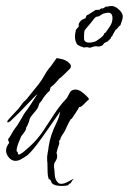

<svg xmlns="http://www.w3.org/2000/svg" viewBox="-29 -531 426 635"><path d="M195 82Q187 84 175 84Q165 84 156.5 82Q148 80 143 75Q140 71 140.5 70Q141 69 138 65Q134 60 133.5 62Q133 64 131 57Q129 51 128.5 39.5Q128 28 128 16Q128 4 127 0Q126 -13 128.5 -24.5Q131 -36 132 -47Q135 -67 141.5 -86Q148 -105 157 -123Q163 -135 166 -145Q169 -155 170 -162Q153 -138 132.5 -108Q112 -78 93 -53Q74 -28 61 -17Q51 -10 41 -4.5Q31 1 22 1Q8 1 -2 -13Q-9 -23 -9 -33Q-9 -45 1 -58Q2 -59 -1 -65Q-4 -71 1 -75Q5 -80 10 -89.5Q15 -99 19 -104Q22 -109 25.5 -113Q29 -117 34 -126Q36 -129 42.5 -140Q49 -151 51 -155Q62 -169 74.5 -188.5Q87 -208 93 -217L95 -220Q89 -216 63 -188Q37 -160 5 -130Q-1 -126 -3 -126Q-5 -126 -5 -128Q-5 -132 1 -138L25 -164Q31 -169 40 -182Q49 -195 55 -199Q61 -205 68.5 -215Q76 -225 82 -232Q106 -260 115.5 -277.5Q125 -295 134 -306Q139 -311 143.5 -318Q148 -325 152 -330Q156 -336 159 -339L173 -336Q177 -336 186 -332Q195 -328 201.5 -321Q208 -314 204 -306Q204 -305 196 -297.5Q188 -290 180 -282Q172 -274 170 -273Q170 -273 169.5 -273Q169 -273 168 -272Q151 -252 145.5 -248Q140 -244 139 -243Q138 -242 135 -230Q131 -228 123 -218.5Q115 -209 113 -205L108 -197L101 -189L98 -179Q97 -176 95 -173Q93 -170 91 -167L73 -145Q70 -141 69 -136.5Q68 -132 66 -126Q65 -125 62.5 -118Q60 -111 58 -111Q58 -103 52 -94.5Q46 -86 41 -80Q39 -76 32 -58Q25 -40 26 -30Q30 -30 30 -24.5Q30 -19 34 -20Q43 -23 54 -33Q65 -43 70 -47Q95 -70 113.5 -97.5Q132 -125 150 -153Q168 -181 189 -203Q194 -208 200 -221.5Q206 -235 221 -235Q227 -235 235 -231Q238 -230 246.5 -223Q255 -216 261 -209.5Q267 -203 264 -201Q262 -200 258 -196Q255 -193 246.5 -184.5Q238 -176 233 -177Q233 -177 229 -170Q225 -163 208 -138Q206 -140 199.5 -127.5Q193 -115 191 -110Q187 -99 181.5 -91.5Q176 -84 171 -74V-72Q171 -70 169.5 -68.5Q168 -67 166 -65Q167 -62 167 -57Q167 -55 163.5 -45.5Q160 -36 158 -25Q159 -22 159.5 -19.5Q160 -17 160 -15Q160 -5 154 3Q148 11 150 24Q151 28 152 46.5Q153 65 164 74Q167 77 173 77Q183 77 194 71Q205 65 209 63L214 60Q215 61 214 61Q213 62 209 67.5Q205 73 206 75Q203 75 203 75ZM267 -373Q266 -373 264 -374Q262 -375 260 -375Q257 -375 253.5 -374.5Q250 -374 248 -374Q247 -374 237 -378Q227 -382 225 -386Q219 -397 219 -409Q219 -415 220 -421Q221 -427 222 -432Q223 -434 226.5 -437.5Q230 -441 232 -444Q231 -446 231 -449Q231 -455 241 -465L254 -471Q254 -472 256 -477Q258 -482 262 -482Q268 -486 274 -489.5Q280 -493 287 -498Q290 -498 294.5 -498.5Q299 -499 301 -499Q305 -504 307 -503Q309 -502 313 -504Q317 -506 319 -508Q321 -510 328 -509Q331 -511 336 -511Q341 -511 343 -511Q345 -511 351 -508.5Q357 -506 360 -503Q377 -490 377 -476Q377 -469 373 -458.5Q369 -448 369 -447Q366 -446 363 -442Q360 -438 358 -436Q355 -432 355 -434Q355 -436 351 -428Q349 -426 346 -419.5Q343 -413 341 -410Q338 -410 338 -407Q338 -404 337 -404Q334 -401 331.5 -398.5Q329 -396 327 -394Q326 -393 323.5 -392.5Q321 -392 319 -390Q315 -389 313.5 -385.5Q312 -382 308 -380Q299 -376 293.5 -377.5Q288 -379 281 -377Q278 -376 273.5 -374.5Q269 -373 267 -373ZM266 -390H269Q271 -390 278 -391.5Q285 -393 287 -394L296 -400Q305 -406 311 -412Q313 -413 314.5 -417.5Q316 -422 320 -423Q323 -428 333 -441.5Q343 -455 343 -471Q343 -489 329 -489Q326 -489 323 -488.5Q320 -488 317 -487Q311 -486 306.5 -482.5Q302 -479 297 -477Q296 -476 292 -476Q288 -476 286 -473Q284 -472 279 -465Q274 -458 272 -456Q267 -450 261.5 -443.5Q256 -437 251 -431Q249 -424 249 -415Q249 -406 249 -400Q252 -390 266 -390Z"/></svg>

Font: Cherish
Style: Regular
Weight: 400
Designer: Robert E. Leuschke
Foundry: Robert E. Leuschke
Version: Version 1.005